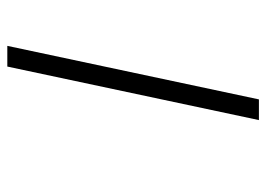

<svg xmlns="http://www.w3.org/2000/svg" viewBox="-124 -622 745 538"><g transform="rotate(-90 249.0 -352.5)"><path d="M390 -705 240 0H182L332 -705Z"/></g></svg>

Font: GFS BodoniClassic
Style: Regular
Weight: 400
Designer: George D. Matthiopoulos
Foundry: George D. Matthiopoulos
Version: Macromedia Fontographer 4.1.5 140901